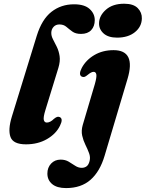

<svg xmlns="http://www.w3.org/2000/svg" viewBox="-20 -742 763 1005"><path d="M367.5 -719.5Q422.5 -719.5 449.2 -695Q476 -670.5 476 -637Q476 -604.5 457.5 -584.5Q439 -564.5 404 -564.5Q375.5 -564.5 358.8 -576.8Q342 -589 327.5 -601.5Q313 -614 291 -614Q272 -614 260.5 -601.5Q249 -589 248.5 -571Q248 -554 257.5 -536Q267 -518 277.5 -496.5Q288 -475 292 -448.2Q296 -421.5 285.5 -386.5L218 -167Q206 -128.5 209.2 -114.5Q212.5 -100.5 225 -100.5Q243 -100.5 262.5 -120Q273 -128.5 279.5 -130.2Q286 -132 293 -129Q312 -120 294 -84Q273.5 -41.5 226 -14Q178.5 13.5 116 13.5Q49 13.5 35 -24.8Q21 -63 42 -131.5L172.5 -555Q199 -640.5 249.2 -680Q299.5 -719.5 367.5 -719.5ZM593 -545Q546.5 -545 522 -567.2Q497.5 -589.5 498.5 -621.5Q499.5 -660.5 534.8 -691.5Q570 -722.5 630 -722.5Q678.5 -722.5 701 -699.5Q723.5 -676.5 722.5 -645Q721.5 -602 686 -573.5Q650.5 -545 593 -545ZM647.5 -329 527.5 73.5Q503 156 453.8 199.2Q404.5 242.5 326 242.5Q278 242.5 253 221.5Q228 200.5 228 166.5Q228 135 247.5 114.2Q267 93.5 297.5 93.5Q321.5 93.5 339.5 104.2Q357.5 115 373.8 125.8Q390 136.5 408 136.5Q422 136.5 433 128.8Q444 121 449 100.5Q454 80.5 446.2 59.8Q438.5 39 427.2 16.2Q416 -6.5 410.2 -32Q404.5 -57.5 413 -87.5L476.5 -302Q487 -339 484.2 -352.5Q481.5 -366 470 -366Q458 -366 439.5 -350.5Q429 -341.5 422 -339.5Q415 -337.5 408 -341Q389.5 -350.5 408 -386.5Q430 -428 473.8 -453.8Q517.5 -479.5 574.5 -479.5Q692.5 -479.5 647.5 -329Z"/></svg>

Font: Fraunces 9pt
Style: Bold Italic
Weight: 700
Italic angle: -16°
Version: Version 1.000;[b76b70a41]